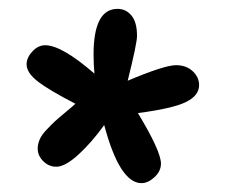

<svg xmlns="http://www.w3.org/2000/svg" viewBox="-20 -790 509 433"><path d="M150 -556Q90 -587 65 -606.5Q40 -626 40 -645Q40 -660 53 -674Q66 -688 82 -688Q119 -688 193 -624Q191 -644 191 -667Q191 -770 245 -770Q264 -770 276.5 -755Q289 -740 289 -709Q289 -692 268 -608Q351 -643 377 -643Q400 -643 414.5 -629.5Q429 -616 429 -598Q429 -574 398.5 -559.5Q368 -545 291 -535Q343 -449 343 -421Q343 -404 328.5 -390.5Q314 -377 299 -377Q250 -377 215 -508Q187 -469 157 -441.5Q127 -414 107 -414Q90 -414 77.5 -426.5Q65 -439 65 -455Q65 -465 69.5 -475.5Q74 -486 85.5 -498Q97 -510 104 -516.5Q111 -523 128.5 -537.5Q146 -552 150 -556Z"/></svg>

Font: Sniglet
Style: Regular
Weight: 400
Designer: Haley Fiege
Foundry: Haley Fiege, Pablo Impallari, Brenda Gallo
Version: Version 2.000